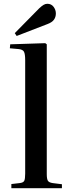

<svg xmlns="http://www.w3.org/2000/svg" viewBox="-20 -994 373 1014"><path d="M40 0V-22L83 -27Q103 -29 108 -39Q113 -49 113 -77V-676Q113 -709 106.5 -721Q100 -733 77 -735L32 -739L34 -760L219 -766L227 -760V-74Q227 -50 232.5 -40Q238 -30 259 -27L307 -21V0ZM68 -804 58 -819 187 -950Q201 -963 210.5 -968.5Q220 -974 230 -974Q251 -974 263 -958Q275 -942 275 -923Q275 -904 265 -890Q255 -876 231 -867Z"/></svg>

Font: Literata 60pt Medium
Style: Regular
Weight: 500
Designer: Latin by Veronika Burian and Jose Scaglione. Greek by Irene Vlachou. Cyrillic by Vera Evstafieva.
Foundry: TypeTogether
Version: Version 3.103;gftools[0.9.29]